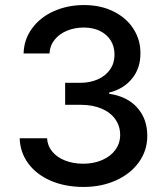

<svg xmlns="http://www.w3.org/2000/svg" viewBox="-20 -737 664 767"><path d="M58.6 -184.6H168Q169.9 -153.8 189.2 -130.9Q208.5 -107.9 240.7 -95.5Q272.9 -83 312.5 -83Q354.5 -83 388.2 -97.7Q421.9 -112.3 440.9 -138.4Q460 -164.6 460 -198.2Q460 -232.9 440.9 -260.3Q421.9 -287.6 386 -303Q350.1 -318.4 300.8 -318.4H240.2V-406.2H300.8Q340.3 -406.2 371.6 -420.4Q402.8 -434.6 420.2 -460Q437.5 -485.4 437.5 -518.6Q437.5 -550.8 422.4 -575.2Q407.2 -599.6 379.4 -613.3Q351.6 -627 314.5 -627Q278.3 -627 247.6 -614.3Q216.8 -601.6 198 -578.1Q179.2 -554.7 177.7 -523.4H74.2Q75.7 -579.6 108.2 -623.8Q140.6 -668 195.3 -692.4Q250 -716.8 315.4 -716.8Q382.8 -716.8 434.3 -690.9Q485.8 -665 513.7 -620.8Q541.5 -576.7 541 -524.4Q541.5 -464.8 507.6 -423.1Q473.6 -381.3 416 -367.2V-362.3Q487.8 -352.1 528.1 -307.1Q568.4 -262.2 568.4 -194.3Q568.4 -136.2 535.2 -89.6Q502 -43 443.8 -16.6Q385.7 9.8 313.5 9.8Q241.2 9.8 183.8 -14.6Q126.5 -39.1 93.5 -83.3Q60.5 -127.4 58.6 -184.6Z"/></svg>

Font: Pretendard JP Medium
Style: Regular
Weight: 500
Designer: Base glyphs from Inter by Rasmus Andersson; Hangeul glyphs from Noto Sans CJK(Source Han Sans) by Jang Soo-young and Kan
Foundry: Kil Hyung-jin
Version: Version 1.309